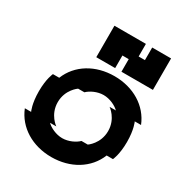

<svg xmlns="http://www.w3.org/2000/svg" viewBox="-224 -1160 1247 1321"><g transform="rotate(30 400.0 -500.0)"><path d="M600 -500H550C550 -500 625 -450 625 -350C625 -250 550 -200 550 -200H500C475 -175 425 -150 375 -150C325 -150 275 -175 250 -200H300C300 -200 225 -250 225 -350C225 -450 300 -500 300 -500H350C375 -525 425 -550 475 -550C525 -550 575 -525 600 -500ZM50 -200C100 -75 225 0 375 0C525 0 650 -75 700 -200H750C750 -200 775 -250 775 -350C775 -450 750 -500 750 -500H800C750 -625 625 -700 475 -700C325 -700 200 -625 150 -500H100C100 -500 75 -450 75 -350C75 -250 100 -200 100 -200ZM300 -750H450V-850H500V-750H750V-1000H600V-900H550V-1000H300Z"/></g></svg>

Font: LS-VG5000 Bold Shifted
Style: Regular
Weight: 400
Designer: Justin Bihan, 2021
Foundry: Justin Bihan, 2021
Version: Version 1.000;Glyphs 3.1.2 (3151)